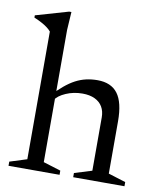

<svg xmlns="http://www.w3.org/2000/svg" viewBox="-81 -774 697 839"><g transform="rotate(10 268.0 -355.0)"><path d="M301 -18.5 378.5 -42.5V-279Q378.5 -306 367 -325.8Q355.5 -345.5 333 -356.2Q310.5 -367 278 -367Q238.5 -367 204.8 -352.2Q171 -337.5 158 -317L138.5 -333Q165 -361.5 188.8 -381.2Q212.5 -401 235.2 -413Q258 -425 282 -430.5Q306 -436 332.5 -436Q393 -436 422.2 -397.2Q451.5 -358.5 451.5 -274.5V-42.5L528.5 -18.5V0H301ZM240.5 0H14V-18.5L90 -42.5V-609Q83.5 -617 73 -625Q62.5 -633 47.5 -641.2Q32.5 -649.5 13 -657.5V-667.5L158 -709.5H168L163 -629.5V-42.5L240.5 -18.5Z"/></g></svg>

Font: Newsreader 16pt
Style: Regular
Weight: 400
Designer: Hugues Gentile
Foundry: Production Type
Version: Version 1.003